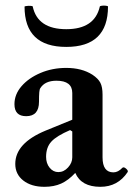

<svg xmlns="http://www.w3.org/2000/svg" viewBox="-20 -674 489 704"><path d="M143 11Q95 11 65.5 -12Q36 -35 36 -73Q36 -149 147 -195L245 -235V-333Q245 -378 187 -378Q145 -378 128 -351Q125 -347 124 -335.5Q123 -324 123 -301Q123 -248 76 -248Q33 -248 33 -292Q33 -328 59 -358Q85 -388 128.5 -406.5Q172 -425 223 -425Q280 -425 319 -400Q340 -386 348 -370.5Q356 -355 356 -327V-97Q356 -42 396 -42Q413 -42 429 -59Q434 -63 442.5 -55.5Q451 -48 448 -43Q412 11 348 11Q278 11 256 -40Q231 -13 204.5 -1Q178 11 143 11ZM194 -43Q214 -43 229.5 -60Q245 -77 245 -97V-192L237 -197Q188 -176 168.5 -155Q149 -134 149 -99Q149 -75 162 -59Q175 -43 194 -43ZM223 -502Q70 -502 70 -650Q70 -651 77.5 -652Q85 -653 92.5 -652.5Q100 -652 100 -650Q118 -567 223 -567Q327 -567 346 -650Q346 -652 353.5 -653Q361 -654 368.5 -653Q376 -652 376 -650Q376 -502 223 -502Z"/></svg>

Font: Junicode SmExp
Style: Bold
Weight: 700
Width: 6
Designer: Peter S. Baker
Version: Version 2.205; ttfautohint (v1.8.4)